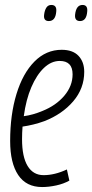

<svg xmlns="http://www.w3.org/2000/svg" viewBox="-20 -745 372 775"><path d="M260 -16Q237 -3 207 3.5Q177 10 150 10Q86 10 53.5 -38.5Q21 -87 21 -176Q21 -282 46.5 -365.5Q72 -449 119 -496.5Q166 -544 229 -544Q274 -544 297 -519.5Q320 -495 320 -455Q320 -388 275.5 -336Q231 -284 159 -256Q137 -248 114.5 -242.5Q92 -237 71 -234Q69 -209 69 -183Q69 -112 91.5 -75Q114 -38 156 -38Q201 -38 250 -61ZM221 -499Q187 -499 157.5 -471Q128 -443 106.5 -393Q85 -343 76 -276Q113 -281 151 -297Q206 -319 239.5 -358.5Q273 -398 273 -445Q273 -499 221 -499ZM303 -660Q281 -660 283 -685Q287 -725 313 -725Q335 -725 332 -698Q329 -660 303 -660ZM177 -660Q155 -660 158 -685Q160 -703 167 -714Q174 -725 187 -725Q210 -725 207 -698Q204 -660 177 -660Z"/></svg>

Font: Georama Condensed Light
Style: Italic
Weight: 300
Width: 3
Italic angle: -9°
Designer: Jean-Baptiste Levee
Foundry: Production Type
Version: Version 1.000